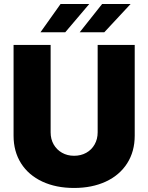

<svg xmlns="http://www.w3.org/2000/svg" viewBox="-20 -932 742 961"><path d="M654.3 -707V-252.9Q654.3 -173.8 616.5 -114.5Q578.6 -55.2 509.8 -23.2Q440.9 8.8 350.6 8.8Q260.3 8.8 191.7 -23.2Q123 -55.2 85.4 -114.5Q47.9 -173.8 47.9 -252.9V-707H233.4V-269.5Q233.4 -235.8 248.5 -209.2Q263.7 -182.6 290.3 -167.5Q316.9 -152.3 350.6 -152.3Q384.8 -152.3 411.6 -167.2Q438.5 -182.1 453.6 -209Q468.8 -235.8 468.8 -269.5V-707ZM491.2 -912.1H633.8L502 -770.5H378.9ZM283.2 -912.1H426.8L306.6 -770.5H182.6Z"/></svg>

Font: Pretendard GOV Black
Style: Regular
Weight: 900
Designer: Base glyphs from Inter by Rasmus Andersson; Hangeul glyphs from Noto Sans CJK(Source Han Sans) by Jang Soo-young and Kan
Foundry: Kil Hyung-jin
Version: Version 1.309